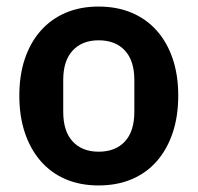

<svg xmlns="http://www.w3.org/2000/svg" viewBox="-20 -554 603 586"><path d="M281 12Q225 12 180.5 -7Q136 -26 104.5 -62Q73 -98 56 -148.5Q39 -199 39 -262Q39 -325 56 -375Q73 -425 104.5 -460.5Q136 -496 180.5 -515Q225 -534 281 -534Q337 -534 382 -515Q427 -496 458.5 -460.5Q490 -425 507 -375Q524 -325 524 -262Q524 -199 507 -148.5Q490 -98 458.5 -62Q427 -26 382 -7Q337 12 281 12ZM281 -91Q332 -91 361 -122Q390 -153 390 -213V-310Q390 -369 361 -400Q332 -431 281 -431Q231 -431 202 -400Q173 -369 173 -310V-213Q173 -153 202 -122Q231 -91 281 -91Z"/></svg>

Font: IBM Plex Sans Thai Looped SemiBold
Style: Regular
Weight: 600
Designer: Mike Abbink, Paul van der Laan, Pieter van Rosmalen, Ben Mitchell, Mark Frömberg
Foundry: Bold Monday
Version: Version 1.1